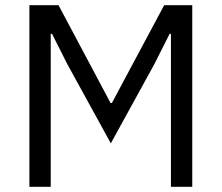

<svg xmlns="http://www.w3.org/2000/svg" viewBox="-20 -718 852 738"><path d="M93 0H175V-588H180L239 -471L406 -167L573 -471L632 -588H637V0H719V-698H611L410 -322H405L205 -698H93Z"/></svg>

Font: IBM Plex Devanagari
Style: Regular
Weight: 400
Designer: Mike Abbink, Paul van der Laan, Pieter van Rosmalen, Erin McLaughlin
Foundry: Bold Monday
Version: Version 1.0